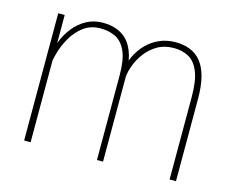

<svg xmlns="http://www.w3.org/2000/svg" viewBox="-81 -654 940 770"><g transform="rotate(15 389.0 -269.0)"><path d="M101.6 -415V0H74.7V-528.3H101.6ZM97.7 -311 85 -339.4Q88.9 -377.9 102.3 -413.6Q115.7 -449.2 138.2 -477.3Q160.6 -505.4 190.9 -521.7Q221.2 -538.1 258.3 -538.1Q292 -538.1 318.8 -527.6Q345.7 -517.1 364.3 -494.9Q382.8 -472.7 392.6 -437Q402.3 -401.4 402.3 -351.1V0H377V-352.1Q377 -416 361.3 -450.9Q345.7 -485.8 318.4 -499.8Q291 -513.7 255.4 -513.7Q213.9 -513.7 184.3 -491.2Q154.8 -468.8 136 -435.3Q117.2 -401.9 108.2 -367.9Q99.1 -334 97.7 -311ZM402.3 -352.5 384.8 -369.1Q388.7 -402.3 402.8 -432.9Q417 -463.4 439.7 -487.1Q462.4 -510.7 492.9 -524.4Q523.4 -538.1 560.5 -538.1Q594.7 -538.1 621.6 -527.1Q648.4 -516.1 667 -492.9Q685.5 -469.7 695.3 -432.4Q705.1 -395 705.1 -342.3V0H678.7V-342.3Q678.7 -410.2 663.3 -447.5Q647.9 -484.9 620.6 -499.5Q593.3 -514.2 557.6 -513.7Q519 -513.2 490.5 -496.1Q461.9 -479 442.9 -453.4Q423.8 -427.7 413.8 -400.4Q403.8 -373 402.3 -352.5Z"/></g></svg>

Font: Roboto Condensed Thin
Style: Regular
Weight: 250
Width: 3
Designer: Christian Robertson
Foundry: Google
Version: Version 3.009; 2024